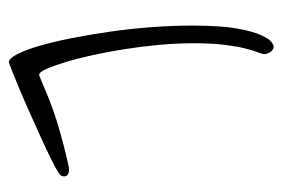

<svg xmlns="http://www.w3.org/2000/svg" viewBox="-120 -458 625 424"><g transform="rotate(90 192.0 -246.5)"><path d="M370 -76Q370 -69 364 -65Q355 -59 333 -48Q311 -37 284.5 -25Q258 -13 229 0Q200 13 176 23Q152 33 135.5 39.5Q119 46 118 46Q110 46 100.5 28Q91 10 82 -20.5Q73 -51 65 -91.5Q57 -132 50.5 -177Q44 -222 40.5 -268.5Q37 -315 37 -358Q37 -422 43.5 -458Q50 -494 58.5 -512Q67 -530 74 -534.5Q81 -539 82 -539Q90 -539 95 -532Q100 -525 100 -518Q100 -514 96 -504Q92 -494 87.5 -476Q83 -458 79.5 -430Q76 -402 76 -362Q76 -326 79.5 -287Q83 -248 89 -210Q95 -172 102.5 -138Q110 -104 118 -78Q126 -52 133 -36.5Q140 -21 146 -21Q147 -21 159 -26Q171 -31 189 -38.5Q207 -46 228.5 -53.5Q250 -61 272 -67Q282 -70 295.5 -73.5Q309 -77 321 -80Q333 -83 342.5 -85Q352 -87 354 -87Q370 -87 370 -76Z"/></g></svg>

Font: Reenie Beanie
Style: Regular
Weight: 500
Designer: James Grieshaber
Foundry: James Grieshaber
Version: Version 1.000